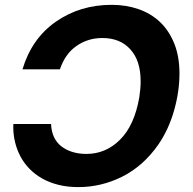

<svg xmlns="http://www.w3.org/2000/svg" viewBox="-20 -757 792 787"><path d="M301.1 9.9Q256.7 9.9 219.8 0.7Q182.9 -8.5 153.2 -25.2Q123.6 -41.9 101.2 -64.8Q78.8 -87.7 64.1 -115.2Q49.4 -142.8 41.9 -173.7Q34.4 -204.5 34.4 -236.9L34.8 -248.6H189.3Q191.8 -187.9 232.2 -156.6Q273.1 -126.1 334.2 -126.1Q413.7 -126.1 471.9 -184.3Q530.5 -242.2 550.8 -356.9Q553.6 -375 555 -391.5Q556.5 -408 556.5 -423.7Q556.5 -508.2 514.6 -554.3Q473 -601.2 399.1 -601.2Q340.6 -601.2 294 -568.9Q247.2 -536.9 225.5 -472.7H72.1Q110.1 -599.4 209.2 -668.3Q308.6 -737.2 437.5 -737.2Q496.8 -737.2 547.6 -719.6Q598.4 -702.1 635.7 -666.9Q672.9 -631.7 694.2 -578.8Q715.6 -525.9 715.6 -455.6Q715.6 -381.7 693.5 -304Q682.5 -265.3 666.5 -230.6Q650.6 -196 629.3 -164.8Q567.5 -76.3 481.2 -33Q395.6 9.9 301.1 9.9Z"/></svg>

Font: Linik Sans
Style: Bold Italic
Weight: 700
Italic angle: 9°
Designer: Fonts by Rasmus Andersson / Changes by Cristiano Sobral with parts from Marc Monis
Foundry: rsms
Version: Version 3.020; ttfautohint (v1.6)